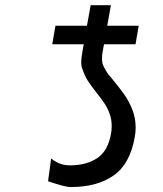

<svg xmlns="http://www.w3.org/2000/svg" viewBox="-20 -734 640 753"><path d="M254 -85.5Q318 -85.5 360.8 -113.5Q403.5 -141.5 415.5 -210.5Q418 -223.5 418 -240Q418 -265.5 410 -287.8Q402 -310 390.2 -327.8Q378.5 -345.5 358.5 -370.5Q336.5 -398.5 324.5 -417.2Q312.5 -436 305 -458.5Q298.5 -472 298.5 -490.5Q298.5 -505 304 -536L308.5 -560.5H185L197.5 -633H321L335.5 -713.5H415L400.5 -633H524L511.5 -560.5H388L382.5 -531Q380 -518 380 -504.5Q380 -488.5 385 -476.8Q390 -465 402.5 -445.5L417 -428Q449 -389.5 467.5 -363.2Q486 -337 499 -304Q512 -271 512 -234Q512 -214.5 508.5 -196.5Q490 -90.5 425.2 -45.5Q360.5 -0.5 259 -0.5Q244.5 -0.5 224.8 -5.8Q205 -11 168.5 -23L180.5 -112.5Q199.5 -97.5 217 -91.5Q234.5 -85.5 254 -85.5Z"/></svg>

Font: JuliaMono Light
Style: Italic
Weight: 300
Italic angle: -9°
Monospace: yes
Designer: cormullion
Foundry: corm
Version: Version 0.054; ttfautohint (v1.8.4)